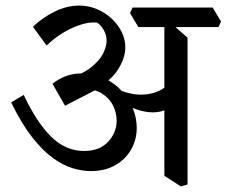

<svg xmlns="http://www.w3.org/2000/svg" viewBox="-20 -635 812 688"><path d="M305 -22Q275 -22 241 -32Q207 -42 170 -68.5Q133 -95 95 -143.5Q57 -192 20 -268L65 -295Q111 -197 163 -145.5Q215 -94 281 -94Q337 -94 367.5 -127Q398 -160 398 -203Q398 -230 385.5 -256Q373 -282 346 -299.5Q319 -317 275 -317L358 -331L213 -256L168 -335Q190 -352 213 -361Q236 -370 260.5 -371.5Q285 -373 308 -369L332 -364Q380 -346 410.5 -315Q441 -284 455.5 -248Q470 -212 470 -177Q470 -135 450 -99.5Q430 -64 393 -43Q356 -22 305 -22ZM302 -310 222 -353Q275 -369 305.5 -393Q336 -417 349 -442.5Q362 -468 362 -489Q362 -509 352 -527Q342 -545 328 -554Q291 -558 240.5 -535.5Q190 -513 147 -472L98 -539Q131 -571 175 -593Q219 -615 264 -615Q297 -615 327 -602.5Q357 -590 380 -568.5Q403 -547 416 -520.5Q429 -494 429 -465Q429 -424 398.5 -379.5Q368 -335 302 -310ZM579 -244Q543 -226 494.5 -236Q446 -246 377 -290L386 -324Q412 -309 439 -302Q466 -295 492 -296Q518 -297 540.5 -305.5Q563 -314 579 -329ZM628 33 569 -5V-562L594 -551L652 -500V26ZM476 -538 446 -588 455 -608H742L772 -558L763 -538Z"/></svg>

Font: Eczar
Style: Regular
Weight: 400
Designer: Vaibhav Singh
Foundry: Rosetta Type Foundry
Version: Version 2.000